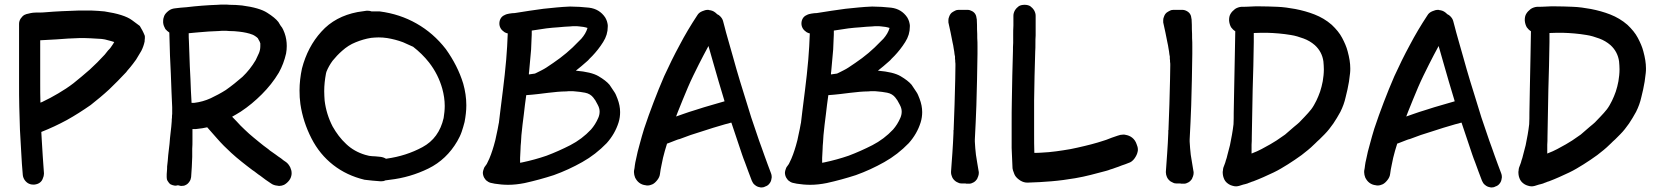

<svg xmlns="http://www.w3.org/2000/svg" viewBox="-20 -783 7355 851"><path d="M89.8 15.6C94.7 22.5 101.6 28.3 108.4 31.2C114.3 34.2 120.1 35.2 127 35.2H131.8C140.6 34.2 148.4 32.2 155.3 27.3C162.1 22.5 167 16.6 169.9 7.8C172.9 1 174.8 -5.9 174.8 -12.7V-15.6C170.9 -65.4 168 -114.3 165 -164.1C164.1 -175.8 164.1 -187.5 163.1 -198.2C203.1 -213.9 240.2 -231.4 276.4 -251C311.5 -270.5 346.7 -293 381.8 -317.4C410.2 -339.8 437.5 -362.3 463.9 -386.7C489.3 -411.1 514.6 -436.5 539.1 -462.9C543 -467.8 546.9 -473.6 551.8 -478.5C556.6 -483.4 560.5 -489.3 564.5 -494.1C567.4 -498 571.3 -502 574.2 -506.8L583 -518.6C590.8 -531.2 598.6 -543.9 606.4 -557.6C613.3 -571.3 618.2 -585 621.1 -599.6C621.1 -602.5 621.1 -607.4 622.1 -613.3V-618.2C622.1 -622.1 622.1 -625 621.1 -626C618.2 -632.8 615.2 -640.6 611.3 -647.5L599.6 -668L565.4 -693.4C542 -710.9 501 -723.6 443.4 -732.4C424.8 -734.4 405.3 -735.4 385.7 -736.3H328.1C303.7 -735.4 278.3 -734.4 253.9 -733.4C229.5 -732.4 204.1 -730.5 179.7 -728.5C170.9 -727.5 162.1 -727.5 153.3 -727.5C144.5 -727.5 134.8 -727.5 126 -726.6C119.1 -725.6 113.3 -724.6 106.4 -722.7C99.6 -721.7 93.8 -719.7 87.9 -716.8C81.1 -712.9 76.2 -707 71.3 -700.2C66.4 -692.4 64.5 -684.6 64.5 -676.8V-413.1C64.5 -378.9 64.5 -344.7 65.4 -310.5L68.4 -208L74.2 -105.5C75.2 -88.9 76.2 -73.2 77.1 -56.6C78.1 -40 80.1 -23.4 81.1 -6.8C82 1 85 8.8 89.8 15.6ZM158.2 -414.1V-604.5C182.6 -605.5 206.1 -607.4 229.5 -608.4C263.7 -611.3 298.8 -613.3 333 -614.3C349.6 -614.3 365.2 -614.3 381.8 -613.3C398.4 -612.3 414.1 -611.3 430.7 -610.4C440.4 -609.4 450.2 -607.4 459 -604.5C467.8 -602.5 477.5 -599.6 486.3 -596.7C485.4 -594.7 484.4 -592.8 483.4 -591.8C482.4 -589.8 481.4 -587.9 480.5 -586.9C470.7 -572.3 465.8 -565.4 464.8 -565.4C463.9 -565.4 457 -557.6 444.3 -541C422.9 -517.6 400.4 -495.1 377.9 -474.6C354.5 -454.1 330.1 -433.6 305.7 -414.1C284.2 -397.5 261.7 -382.8 238.3 -369.1C215.8 -355.5 191.4 -342.8 167 -331.1L159.2 -328.1C158.2 -356.4 158.2 -385.7 158.2 -414.1Z M1004.9 -105.5C1019.5 -91.8 1035.2 -79.1 1050.8 -66.4C1066.4 -53.7 1082 -42 1098.6 -29.3C1104.5 -25.4 1110.4 -21.5 1116.2 -16.6C1122.1 -11.7 1127.9 -7.8 1133.8 -3.9L1157.2 13.7C1165 18.6 1172.9 24.4 1181.6 30.3C1189.5 36.1 1199.2 39.1 1210 40C1212.9 41 1215.8 41 1218.8 41C1225.6 41 1232.4 39.1 1239.3 36.1C1248 31.2 1254.9 25.4 1261.7 16.6C1268.6 7.8 1271.5 -2 1272.5 -11.7V-16.6C1272.5 -24.4 1270.5 -32.2 1266.6 -41C1261.7 -50.8 1255.9 -58.6 1248 -64.5C1240.2 -69.3 1232.4 -75.2 1225.6 -81.1C1217.8 -85.9 1210 -91.8 1202.1 -97.7C1196.3 -101.6 1190.4 -105.5 1185.5 -109.4C1179.7 -113.3 1173.8 -117.2 1168.9 -122.1C1154.3 -132.8 1139.6 -143.6 1126 -155.3C1111.3 -167 1097.7 -178.7 1084 -190.4C1071.3 -202.1 1058.6 -213.9 1045.9 -226.6C1034.2 -239.3 1022.5 -252 1009.8 -264.6L1008.8 -265.6C1021.5 -272.5 1034.2 -280.3 1046.9 -288.1C1081.1 -310.5 1112.3 -336.9 1140.6 -365.2C1168.9 -393.6 1194.3 -424.8 1215.8 -460.9C1230.5 -487.3 1241.2 -515.6 1248 -545.9C1250 -556.6 1251 -568.4 1251 -579.1C1251 -598.6 1248 -618.2 1241.2 -636.7C1237.3 -647.5 1233.4 -655.3 1230.5 -660.2C1226.6 -665 1220.7 -672.9 1213.9 -685.5C1204.1 -698.2 1187.5 -711.9 1164.1 -726.6C1141.6 -741.2 1104.5 -752 1052.7 -758.8C1034.2 -760.7 1016.6 -761.7 998 -761.7C989.3 -762.7 981.4 -762.7 972.7 -762.7C962.9 -762.7 953.1 -762.7 944.3 -761.7C921.9 -760.7 898.4 -759.8 875 -757.8C852.5 -755.9 829.1 -753.9 806.6 -751L781.2 -749C772.5 -748 764.6 -747.1 755.9 -746.1C746.1 -745.1 736.3 -742.2 727.5 -735.4C718.8 -728.5 711.9 -721.7 708 -712.9C705.1 -706.1 703.1 -698.2 703.1 -689.5V-682.6C704.1 -671.9 708 -663.1 712.9 -654.3C717.8 -648.4 723.6 -643.6 730.5 -638.7C731.4 -604.5 732.4 -571.3 733.4 -537.1C736.3 -483.4 738.3 -428.7 740.2 -375L743.2 -307.6V-296.9V-278.3C742.2 -272.5 742.2 -266.6 742.2 -261.7C741.2 -256.8 741.2 -251 741.2 -246.1C740.2 -229.5 738.3 -212.9 736.3 -196.3C734.4 -179.7 732.4 -162.1 731.4 -145.5L725.6 -95.7C724.6 -79.1 722.7 -61.5 720.7 -44.9C720.7 -38.1 720.7 -30.3 719.7 -22.5C718.8 -15.6 718.8 -7.8 718.8 -1V2C718.8 7.8 719.7 13.7 722.7 18.6C726.6 25.4 731.4 31.2 736.3 34.2C742.2 37.1 749 39.1 755.9 40C760.7 40 764.6 39.1 768.6 38.1C772.5 39.1 776.4 40 781.2 41H785.2C792 41 797.9 40 802.7 37.1C809.6 34.2 814.5 29.3 819.3 22.5C824.2 15.6 826.2 8.8 827.1 2C828.1 -12.7 829.1 -28.3 830.1 -43L832 -87.9V-124C833 -135.7 833 -147.5 833 -160.2V-210.9H841.8C846.7 -210.9 850.6 -210.9 855.5 -211.9C870.1 -212.9 883.8 -215.8 898.4 -218.8L942.4 -168.9C961.9 -146.5 982.4 -126 1004.9 -105.5ZM826.2 -379.9C825.2 -416 823.2 -453.1 821.3 -489.3L817.4 -598.6C816.4 -611.3 816.4 -623 816.4 -635.7C830.1 -636.7 843.8 -638.7 858.4 -639.6C888.7 -642.6 919.9 -644.5 950.2 -645.5C958 -646.5 965.8 -646.5 972.7 -646.5C980.5 -646.5 988.3 -646.5 995.1 -645.5C1010.7 -645.5 1026.4 -644.5 1041 -642.6C1051.8 -641.6 1061.5 -639.6 1071.3 -637.7C1081.1 -635.7 1090.8 -632.8 1100.6 -628.9C1104.5 -627 1108.4 -625 1112.3 -622.1C1117.2 -619.1 1120.1 -616.2 1123 -613.3L1126 -607.4C1128.9 -602.5 1129.9 -599.6 1130.9 -598.6C1131.8 -596.7 1132.8 -593.8 1133.8 -590.8V-582V-578.1C1133.8 -567.4 1131.8 -557.6 1127.9 -547.9C1123 -537.1 1118.2 -526.4 1113.3 -516.6C1096.7 -488.3 1077.1 -463.9 1054.7 -442.4C1031.2 -421.9 1006.8 -402.3 980.5 -383.8C959 -370.1 936.5 -358.4 914.1 -347.7C890.6 -336.9 866.2 -330.1 840.8 -327.1H829.1L826.2 -379.9Z M1457 -51.8C1497.1 -20.5 1543 1 1595.7 13.7L1630.9 17.6L1666 20.5H1669.9C1676.8 20.5 1682.6 19.5 1687.5 16.6C1695.3 15.6 1702.1 14.6 1709 13.7C1768.6 6.8 1825.2 -9.8 1878.9 -36.1C1932.6 -62.5 1975.6 -103.5 2006.8 -157.2C2014.6 -170.9 2021.5 -184.6 2026.4 -199.2C2031.2 -212.9 2035.2 -227.5 2039.1 -242.2C2043.9 -267.6 2046.9 -292 2046.9 -316.4C2046.9 -348.6 2042 -380.9 2033.2 -412.1C2016.6 -466.8 1990.2 -517.6 1956.1 -565.4C1918.9 -613.3 1876 -650.4 1826.2 -678.7C1776.4 -707 1722.7 -724.6 1663.1 -732.4H1627C1622.1 -734.4 1616.2 -735.4 1610.4 -735.4H1604.5L1584 -732.4C1577.1 -731.4 1571.3 -730.5 1564.5 -729.5C1499 -716.8 1445.3 -688.5 1404.3 -642.6C1363.3 -597.7 1335 -543 1318.4 -479.5C1311.5 -447.3 1307.6 -414.1 1307.6 -381.8C1307.6 -361.3 1308.6 -341.8 1311.5 -321.3C1319.3 -268.6 1335.9 -217.8 1360.4 -169.9C1384.8 -122.1 1417 -83 1457 -51.8ZM1666 -87.9C1647.5 -89.8 1635.7 -90.8 1628.9 -90.8C1622.1 -90.8 1611.3 -92.8 1598.6 -96.7C1566.4 -106.4 1538.1 -122.1 1514.6 -144.5C1490.2 -167 1470.7 -193.4 1454.1 -222.7C1435.5 -258.8 1423.8 -296.9 1418.9 -336.9C1418 -350.6 1417 -364.3 1417 -378.9C1417 -405.3 1419.9 -430.7 1424.8 -457C1425.8 -460 1425.8 -461.9 1426.8 -464.8C1433.6 -482.4 1443.4 -499 1454.1 -513.7C1466.8 -529.3 1480.5 -543.9 1496.1 -557.6C1514.6 -574.2 1534.2 -586.9 1556.6 -595.7C1578.1 -604.5 1600.6 -611.3 1625 -615.2C1635.7 -616.2 1647.5 -617.2 1658.2 -617.2C1670.9 -617.2 1683.6 -616.2 1696.3 -614.3C1719.7 -610.4 1743.2 -604.5 1766.6 -595.7C1773.4 -592.8 1779.3 -589.8 1786.1 -586.9C1793 -584 1798.8 -581.1 1805.7 -578.1C1806.6 -577.1 1808.6 -577.1 1810.5 -576.2C1836.9 -555.7 1861.3 -532.2 1881.8 -505.9C1909.2 -470.7 1928.7 -431.6 1940.4 -389.6C1947.3 -364.3 1951.2 -338.9 1951.2 -313.5C1951.2 -295.9 1949.2 -278.3 1946.3 -259.8C1932.6 -200.2 1901.4 -157.2 1852.5 -130.9C1803.7 -104.5 1751 -87.9 1695.3 -80.1C1694.3 -80.1 1692.4 -80.1 1691.4 -79.1C1683.6 -84 1674.8 -86.9 1666 -87.9Z M2133.8 15.6C2140.6 21.5 2147.5 25.4 2154.3 27.3L2164.1 29.3C2167 30.3 2169.9 30.3 2172.9 31.2C2192.4 34.2 2211.9 36.1 2232.4 36.1C2256.8 36.1 2281.2 33.2 2305.7 28.3C2349.6 18.6 2392.6 6.8 2434.6 -6.8C2478.5 -22.5 2520.5 -42 2560.5 -64.5C2600.6 -86.9 2636.7 -115.2 2668.9 -148.4C2693.4 -175.8 2710.9 -206.1 2721.7 -240.2C2726.6 -255.9 2728.5 -271.5 2728.5 -286.1C2728.5 -305.7 2724.6 -325.2 2716.8 -345.7C2711.9 -358.4 2708 -368.2 2703.1 -375C2698.2 -381.8 2691.4 -392.6 2681.6 -407.2C2670.9 -419.9 2654.3 -432.6 2632.8 -445.3C2611.3 -458 2578.1 -465.8 2533.2 -469.7H2532.2C2548.8 -482.4 2564.5 -496.1 2580.1 -509.8C2585 -513.7 2588.9 -517.6 2592.8 -522.5L2605.5 -535.2C2622.1 -552.7 2638.7 -573.2 2653.3 -596.7C2667 -618.2 2673.8 -640.6 2673.8 -665V-671.9C2672.9 -677.7 2671.9 -683.6 2669.9 -689.5C2668 -695.3 2665 -701.2 2662.1 -706.1C2645.5 -730.5 2622.1 -745.1 2590.8 -749C2562.5 -752 2535.2 -753.9 2509.8 -753.9H2504.9C2485.4 -752.9 2465.8 -752 2447.3 -750L2388.7 -744.1L2327.1 -735.4L2264.6 -725.6C2259.8 -724.6 2255.9 -724.6 2251 -724.6L2237.3 -722.7C2230.5 -721.7 2222.7 -719.7 2215.8 -715.8C2209 -712.9 2203.1 -708 2199.2 -701.2C2195.3 -694.3 2193.4 -687.5 2193.4 -678.7C2193.4 -670.9 2195.3 -664.1 2199.2 -657.2C2203.1 -650.4 2209 -645.5 2215.8 -640.6C2220.7 -637.7 2225.6 -635.7 2230.5 -634.8C2229.5 -596.7 2226.6 -557.6 2223.6 -518.6C2219.7 -473.6 2214.8 -428.7 2209 -382.8L2197.3 -289.1C2195.3 -272.5 2193.4 -256.8 2191.4 -240.2C2191.4 -239.3 2191.4 -237.3 2190.4 -235.4C2187.5 -218.8 2184.6 -203.1 2180.7 -186.5C2177.7 -169.9 2173.8 -154.3 2168.9 -137.7C2165 -125 2161.1 -111.3 2156.2 -98.6C2151.4 -85.9 2146.5 -73.2 2139.6 -60.5L2136.7 -54.7C2135.7 -53.7 2133.8 -51.8 2132.8 -49.8C2131.8 -48.8 2131.8 -48.8 2131.8 -47.9C2127 -43 2124 -36.1 2122.1 -28.3C2121.1 -24.4 2120.1 -20.5 2120.1 -16.6C2120.1 -12.7 2121.1 -8.8 2122.1 -4.9C2124 2 2127.9 8.8 2133.8 15.6ZM2285.2 -83C2286.1 -95.7 2286.1 -108.4 2287.1 -121.1C2287.1 -131.8 2288.1 -141.6 2289.1 -152.3L2291 -183.6C2293.9 -214.8 2297.9 -246.1 2301.8 -276.4C2304.7 -304.7 2308.6 -333 2312.5 -361.3C2330.1 -362.3 2347.7 -364.3 2365.2 -366.2C2393.6 -370.1 2422.9 -373 2451.2 -376C2463.9 -377 2477.5 -377.9 2490.2 -377.9C2497.1 -378.9 2502.9 -378.9 2509.8 -378.9C2516.6 -378.9 2522.5 -378.9 2529.3 -377.9C2543 -377 2557.6 -375 2573.2 -372.1C2588.9 -369.1 2601.6 -361.3 2610.4 -349.6C2613.3 -344.7 2616.2 -341.8 2618.2 -338.9C2620.1 -335.9 2624 -329.1 2628.9 -319.3C2634.8 -308.6 2637.7 -298.8 2637.7 -288.1C2637.7 -279.3 2635.7 -269.5 2631.8 -260.7C2623 -240.2 2612.3 -223.6 2599.6 -209C2573.2 -180.7 2542 -157.2 2507.8 -139.6C2473.6 -122.1 2438.5 -106.4 2402.3 -92.8C2368.2 -81.1 2333 -71.3 2295.9 -63.5C2292 -62.5 2288.1 -62.5 2285.2 -61.5V-83ZM2325.2 -465.8C2328.1 -498 2331.1 -531.2 2334 -563.5C2335 -578.1 2335 -593.8 2335.9 -609.4C2336.9 -622.1 2336.9 -634.8 2336.9 -647.5C2358.4 -650.4 2379.9 -654.3 2401.4 -657.2C2418.9 -659.2 2436.5 -661.1 2455.1 -662.1C2472.7 -664.1 2490.2 -665 2508.8 -666C2515.6 -667 2521.5 -667 2527.3 -667C2534.2 -667 2540 -667 2546.9 -666C2559.6 -665 2572.3 -663.1 2584 -659.2C2579.1 -641.6 2569.3 -626 2556.6 -611.3L2517.6 -572.3C2500 -555.7 2481.4 -540 2461.9 -525.4C2442.4 -510.7 2421.9 -497.1 2401.4 -483.4L2391.6 -477.5C2388.7 -475.6 2384.8 -473.6 2380.9 -471.7C2376 -468.8 2372.1 -466.8 2367.2 -464.8C2362.3 -461.9 2358.4 -460 2353.5 -458C2352.5 -458 2352.5 -458 2351.6 -457L2324.2 -453.1C2324.2 -458 2324.2 -461.9 2325.2 -465.8Z M3296.9 -22.5 3312.5 18.6C3315.4 25.4 3319.3 32.2 3326.2 37.1C3333 43 3340.8 45.9 3347.7 46.9C3350.6 47.9 3352.5 47.9 3354.5 47.9C3360.4 47.9 3366.2 46.9 3371.1 43.9C3379.9 41 3385.7 37.1 3390.6 30.3C3395.5 24.4 3398.4 17.6 3399.4 8.8C3400.4 5.9 3400.4 3.9 3400.4 1C3400.4 -4.9 3399.4 -9.8 3397.5 -14.6C3392.6 -27.3 3387.7 -41 3382.8 -53.7C3377.9 -67.4 3373 -81.1 3368.2 -93.8L3356.4 -127L3344.7 -159.2L3309.6 -262.7C3298.8 -297.9 3288.1 -333 3277.3 -367.2C3265.6 -403.3 3254.9 -440.4 3244.1 -476.6C3233.4 -513.7 3223.6 -550.8 3212.9 -586.9C3208 -603.5 3203.1 -621.1 3198.2 -638.7C3193.4 -656.2 3189.5 -673.8 3184.6 -690.4C3182.6 -697.3 3178.7 -704.1 3171.9 -710.9C3168 -714.8 3164.1 -717.8 3159.2 -719.7C3156.2 -722.7 3153.3 -724.6 3150.4 -727.5C3141.6 -734.4 3132.8 -737.3 3123 -738.3C3121.1 -739.3 3119.1 -739.3 3117.2 -739.3C3109.4 -739.3 3101.6 -737.3 3092.8 -733.4C3083 -729.5 3075.2 -723.6 3070.3 -714.8C3042 -671.9 3015.6 -627.9 2992.2 -583C2967.8 -538.1 2945.3 -492.2 2923.8 -445.3C2907.2 -407.2 2891.6 -368.2 2877 -330.1C2862.3 -291 2847.7 -252 2835 -212.9C2828.1 -190.4 2821.3 -167 2815.4 -144.5C2808.6 -122.1 2803.7 -99.6 2798.8 -76.2C2796.9 -67.4 2794.9 -59.6 2793.9 -50.8C2793 -42 2792 -34.2 2790 -25.4V-18.6C2790 -11.7 2792 -3.9 2794.9 3.9C2799.8 13.7 2805.7 21.5 2813.5 27.3C2821.3 33.2 2831.1 37.1 2841.8 38.1C2844.7 39.1 2847.7 39.1 2850.6 39.1C2857.4 39.1 2864.3 37.1 2871.1 34.2C2879.9 30.3 2886.7 23.4 2893.6 14.6C2900.4 5.9 2904.3 -2.9 2905.3 -12.7C2906.2 -19.5 2907.2 -25.4 2908.2 -32.2L2912.1 -51.8C2916 -73.2 2920.9 -93.8 2926.8 -114.3L2936.5 -146.5C2938.5 -147.5 2940.4 -147.5 2942.4 -148.4L2977.5 -162.1C2982.4 -164.1 2988.3 -166 2993.2 -167C3008.8 -172.9 3024.4 -178.7 3041 -184.6L3089.8 -200.2C3107.4 -206.1 3125 -211.9 3141.6 -216.8L3194.3 -232.4C3203.1 -234.4 3210.9 -236.3 3219.7 -239.3H3221.7L3269.5 -96.7C3273.4 -85.9 3277.3 -74.2 3282.2 -62.5C3287.1 -49.8 3292 -36.1 3296.9 -22.5ZM2984.4 -287.1C2999 -323.2 3013.7 -360.4 3029.3 -396.5C3043.9 -430.7 3060.5 -463.9 3077.1 -497.1C3090.8 -524.4 3105.5 -551.8 3120.1 -579.1C3127 -553.7 3134.8 -528.3 3141.6 -503.9C3157.2 -449.2 3172.9 -394.5 3189.5 -340.8L3191.4 -334C3174.8 -329.1 3157.2 -324.2 3140.6 -319.3C3113.3 -311.5 3086.9 -303.7 3060.5 -294.9C3043.9 -290 3026.4 -284.2 3009.8 -278.3C2999 -274.4 2987.3 -270.5 2976.6 -266.6C2979.5 -273.4 2981.4 -280.3 2984.4 -287.1Z M3472.7 15.6C3479.5 21.5 3486.3 25.4 3493.2 27.3L3502.9 29.3C3505.9 30.3 3508.8 30.3 3511.7 31.2C3531.2 34.2 3550.8 36.1 3571.3 36.1C3595.7 36.1 3620.1 33.2 3644.5 28.3C3688.5 18.6 3731.4 6.8 3773.4 -6.8C3817.4 -22.5 3859.4 -42 3899.4 -64.5C3939.5 -86.9 3975.6 -115.2 4007.8 -148.4C4032.2 -175.8 4049.8 -206.1 4060.5 -240.2C4065.4 -255.9 4067.4 -271.5 4067.4 -286.1C4067.4 -305.7 4063.5 -325.2 4055.7 -345.7C4050.8 -358.4 4046.9 -368.2 4042 -375C4037.1 -381.8 4030.3 -392.6 4020.5 -407.2C4009.8 -419.9 3993.2 -432.6 3971.7 -445.3C3950.2 -458 3917 -465.8 3872.1 -469.7H3871.1C3887.7 -482.4 3903.3 -496.1 3918.9 -509.8C3923.8 -513.7 3927.7 -517.6 3931.6 -522.5L3944.3 -535.2C3960.9 -552.7 3977.5 -573.2 3992.2 -596.7C4005.9 -618.2 4012.7 -640.6 4012.7 -665V-671.9C4011.7 -677.7 4010.7 -683.6 4008.8 -689.5C4006.8 -695.3 4003.9 -701.2 4001 -706.1C3984.4 -730.5 3960.9 -745.1 3929.7 -749C3901.4 -752 3874 -753.9 3848.6 -753.9H3843.8C3824.2 -752.9 3804.7 -752 3786.1 -750L3727.5 -744.1L3666 -735.4L3603.5 -725.6C3598.6 -724.6 3594.7 -724.6 3589.8 -724.6L3576.2 -722.7C3569.3 -721.7 3561.5 -719.7 3554.7 -715.8C3547.9 -712.9 3542 -708 3538.1 -701.2C3534.2 -694.3 3532.2 -687.5 3532.2 -678.7C3532.2 -670.9 3534.2 -664.1 3538.1 -657.2C3542 -650.4 3547.9 -645.5 3554.7 -640.6C3559.6 -637.7 3564.5 -635.7 3569.3 -634.8C3568.4 -596.7 3565.4 -557.6 3562.5 -518.6C3558.6 -473.6 3553.7 -428.7 3547.9 -382.8L3536.1 -289.1C3534.2 -272.5 3532.2 -256.8 3530.3 -240.2C3530.3 -239.3 3530.3 -237.3 3529.3 -235.4C3526.4 -218.8 3523.4 -203.1 3519.5 -186.5C3516.6 -169.9 3512.7 -154.3 3507.8 -137.7C3503.9 -125 3500 -111.3 3495.1 -98.6C3490.2 -85.9 3485.4 -73.2 3478.5 -60.5L3475.6 -54.7C3474.6 -53.7 3472.7 -51.8 3471.7 -49.8C3470.7 -48.8 3470.7 -48.8 3470.7 -47.9C3465.8 -43 3462.9 -36.1 3460.9 -28.3C3460 -24.4 3459 -20.5 3459 -16.6C3459 -12.7 3460 -8.8 3460.9 -4.9C3462.9 2 3466.8 8.8 3472.7 15.6ZM3624 -83C3625 -95.7 3625 -108.4 3626 -121.1C3626 -131.8 3627 -141.6 3627.9 -152.3L3629.9 -183.6C3632.8 -214.8 3636.7 -246.1 3640.6 -276.4C3643.6 -304.7 3647.5 -333 3651.4 -361.3C3668.9 -362.3 3686.5 -364.3 3704.1 -366.2C3732.4 -370.1 3761.7 -373 3790 -376C3802.7 -377 3816.4 -377.9 3829.1 -377.9C3835.9 -378.9 3841.8 -378.9 3848.6 -378.9C3855.5 -378.9 3861.3 -378.9 3868.2 -377.9C3881.8 -377 3896.5 -375 3912.1 -372.1C3927.7 -369.1 3940.4 -361.3 3949.2 -349.6C3952.1 -344.7 3955.1 -341.8 3957 -338.9C3959 -335.9 3962.9 -329.1 3967.8 -319.3C3973.6 -308.6 3976.6 -298.8 3976.6 -288.1C3976.6 -279.3 3974.6 -269.5 3970.7 -260.7C3961.9 -240.2 3951.2 -223.6 3938.5 -209C3912.1 -180.7 3880.9 -157.2 3846.7 -139.6C3812.5 -122.1 3777.3 -106.4 3741.2 -92.8C3707 -81.1 3671.9 -71.3 3634.8 -63.5C3630.9 -62.5 3627 -62.5 3624 -61.5V-83ZM3664.1 -465.8C3667 -498 3669.9 -531.2 3672.9 -563.5C3673.8 -578.1 3673.8 -593.8 3674.8 -609.4C3675.8 -622.1 3675.8 -634.8 3675.8 -647.5C3697.3 -650.4 3718.8 -654.3 3740.2 -657.2C3757.8 -659.2 3775.4 -661.1 3793.9 -662.1C3811.5 -664.1 3829.1 -665 3847.7 -666C3854.5 -667 3860.4 -667 3866.2 -667C3873 -667 3878.9 -667 3885.7 -666C3898.4 -665 3911.1 -663.1 3922.9 -659.2C3918 -641.6 3908.2 -626 3895.5 -611.3L3856.4 -572.3C3838.9 -555.7 3820.3 -540 3800.8 -525.4C3781.2 -510.7 3760.7 -497.1 3740.2 -483.4L3730.5 -477.5C3727.5 -475.6 3723.6 -473.6 3719.7 -471.7C3714.8 -468.8 3710.9 -466.8 3706.1 -464.8C3701.2 -461.9 3697.3 -460 3692.4 -458C3691.4 -458 3691.4 -458 3690.4 -457L3663.1 -453.1C3663.1 -458 3663.1 -461.9 3664.1 -465.8Z M4216.8 21.5C4219.7 23.4 4223.6 25.4 4226.6 26.4C4231.4 29.3 4237.3 30.3 4243.2 30.3H4259.8C4261.7 31.2 4263.7 31.2 4266.6 31.2H4275.4C4282.2 31.2 4288.1 29.3 4294.9 25.4C4301.8 21.5 4306.6 16.6 4310.5 10.7C4311.5 9.8 4311.5 7.8 4312.5 5.9C4313.5 3.9 4314.5 2 4315.4 -1C4317.4 -5.9 4318.4 -11.7 4318.4 -16.6C4318.4 -19.5 4318.4 -22.5 4317.4 -25.4L4311.5 -60.5C4309.6 -73.2 4307.6 -85 4305.7 -96.7L4302.7 -126L4300.8 -155.3V-165C4303.7 -215.8 4305.7 -266.6 4307.6 -316.4C4308.6 -354.5 4309.6 -391.6 4310.5 -429.7C4311.5 -467.8 4311.5 -505.9 4312.5 -543.9V-578.1C4312.5 -589.8 4312.5 -601.6 4311.5 -613.3C4311.5 -626 4311.5 -639.6 4310.5 -653.3C4310.5 -666 4310.5 -679.7 4309.6 -692.4C4309.6 -695.3 4309.6 -698.2 4308.6 -701.2C4307.6 -708 4306.6 -713.9 4303.7 -718.8C4300.8 -724.6 4295.9 -729.5 4289.1 -733.4C4282.2 -737.3 4275.4 -739.3 4268.6 -739.3H4228.5C4223.6 -739.3 4217.8 -738.3 4212.9 -735.4C4208 -733.4 4204.1 -730.5 4199.2 -727.5C4193.4 -722.7 4189.5 -716.8 4186.5 -708C4184.6 -703.1 4183.6 -699.2 4183.6 -694.3V-690.4V-683.6L4193.4 -638.7L4202.1 -594.7C4204.1 -585.9 4206.1 -577.1 4207 -568.4C4209 -559.6 4210 -550.8 4210.9 -542L4212.9 -532.2V-522.5C4213.9 -517.6 4213.9 -513.7 4213.9 -508.8C4214.8 -503.9 4214.8 -500 4214.8 -495.1V-494.1L4213.9 -432.6C4212.9 -394.5 4211.9 -357.4 4210.9 -320.3L4207 -212.9V-208C4206.1 -207 4206.1 -205.1 4206.1 -203.1V-194.3C4205.1 -164.1 4203.1 -134.8 4201.2 -104.5L4198.2 -63.5L4195.3 -22.5V-18.6C4195.3 -11.7 4197.3 -4.9 4200.2 2C4204.1 10.7 4210 16.6 4216.8 21.5Z M4478.5 -5.9C4483.4 2.9 4492.2 10.7 4502.9 17.6C4512.7 23.4 4522.5 26.4 4533.2 26.4H4535.2C4571.3 25.4 4606.4 23.4 4640.6 20.5C4675.8 17.6 4710.9 12.7 4746.1 6.8C4768.6 2.9 4792 -2 4814.5 -7.8L4881.8 -25.4C4888.7 -27.3 4895.5 -29.3 4902.3 -32.2C4909.2 -34.2 4916 -36.1 4922.9 -39.1C4932.6 -42 4942.4 -45.9 4952.1 -49.8C4961.9 -52.7 4971.7 -56.6 4981.4 -60.5C4992.2 -63.5 5001 -70.3 5008.8 -81.1C5015.6 -90.8 5020.5 -100.6 5022.5 -111.3C5023.4 -114.3 5023.4 -117.2 5023.4 -120.1C5023.4 -127.9 5021.5 -135.7 5017.6 -144.5C5013.7 -156.2 5006.8 -166 4998 -172.9C4989.3 -179.7 4979.5 -183.6 4967.8 -185.5C4964.8 -186.5 4961.9 -186.5 4959 -186.5C4950.2 -186.5 4941.4 -184.6 4933.6 -181.6C4924.8 -178.7 4917 -175.8 4908.2 -172.9L4882.8 -163.1C4877 -161.1 4871.1 -159.2 4864.3 -157.2C4858.4 -155.3 4852.5 -153.3 4845.7 -151.4C4826.2 -145.5 4806.6 -140.6 4786.1 -135.7C4765.6 -130.9 4745.1 -126 4724.6 -122.1C4703.1 -118.2 4681.6 -115.2 4661.1 -112.3C4639.6 -109.4 4618.2 -107.4 4595.7 -106.4C4585.9 -105.5 4576.2 -105.5 4565.4 -105.5H4564.5C4563.5 -133.8 4563.5 -162.1 4563.5 -190.4V-263.7V-337.9C4564.5 -374 4564.5 -410.2 4565.4 -446.3L4568.4 -554.7C4569.3 -566.4 4569.3 -578.1 4569.3 -589.8C4569.3 -602.5 4569.3 -614.3 4570.3 -626V-712.9C4570.3 -720.7 4568.4 -728.5 4563.5 -737.3C4558.6 -745.1 4552.7 -751 4545.9 -755.9C4539.1 -759.8 4530.3 -761.7 4521.5 -761.7C4511.7 -761.7 4502.9 -759.8 4496.1 -755.9C4489.3 -751 4483.4 -745.1 4478.5 -737.3C4473.6 -728.5 4471.7 -720.7 4471.7 -712.9V-669.9C4470.7 -655.3 4470.7 -641.6 4470.7 -627.9V-592.8C4469.7 -580.1 4469.7 -568.4 4469.7 -556.6L4466.8 -448.2L4464.8 -338.9C4463.9 -303.7 4463.9 -268.6 4463.9 -233.4V-127L4467.8 -37.1C4468.8 -30.3 4470.7 -24.4 4473.6 -17.6C4474.6 -13.7 4476.6 -9.8 4478.5 -5.9Z M5168.9 21.5C5171.9 23.4 5175.8 25.4 5178.7 26.4C5183.6 29.3 5189.5 30.3 5195.3 30.3H5211.9C5213.9 31.2 5215.8 31.2 5218.8 31.2H5227.5C5234.4 31.2 5240.2 29.3 5247.1 25.4C5253.9 21.5 5258.8 16.6 5262.7 10.7C5263.7 9.8 5263.7 7.8 5264.6 5.9C5265.6 3.9 5266.6 2 5267.6 -1C5269.5 -5.9 5270.5 -11.7 5270.5 -16.6C5270.5 -19.5 5270.5 -22.5 5269.5 -25.4L5263.7 -60.5C5261.7 -73.2 5259.8 -85 5257.8 -96.7L5254.9 -126L5252.9 -155.3V-165C5255.9 -215.8 5257.8 -266.6 5259.8 -316.4C5260.7 -354.5 5261.7 -391.6 5262.7 -429.7C5263.7 -467.8 5263.7 -505.9 5264.6 -543.9V-578.1C5264.6 -589.8 5264.6 -601.6 5263.7 -613.3C5263.7 -626 5263.7 -639.6 5262.7 -653.3C5262.7 -666 5262.7 -679.7 5261.7 -692.4C5261.7 -695.3 5261.7 -698.2 5260.7 -701.2C5259.8 -708 5258.8 -713.9 5255.9 -718.8C5252.9 -724.6 5248 -729.5 5241.2 -733.4C5234.4 -737.3 5227.5 -739.3 5220.7 -739.3H5180.7C5175.8 -739.3 5169.9 -738.3 5165 -735.4C5160.2 -733.4 5156.2 -730.5 5151.4 -727.5C5145.5 -722.7 5141.6 -716.8 5138.7 -708C5136.7 -703.1 5135.7 -699.2 5135.7 -694.3V-690.4V-683.6L5145.5 -638.7L5154.3 -594.7C5156.2 -585.9 5158.2 -577.1 5159.2 -568.4C5161.1 -559.6 5162.1 -550.8 5163.1 -542L5165 -532.2V-522.5C5166 -517.6 5166 -513.7 5166 -508.8C5167 -503.9 5167 -500 5167 -495.1V-494.1L5166 -432.6C5165 -394.5 5164.1 -357.4 5163.1 -320.3L5159.2 -212.9V-208C5158.2 -207 5158.2 -205.1 5158.2 -203.1V-194.3C5157.2 -164.1 5155.3 -134.8 5153.3 -104.5L5150.4 -63.5L5147.5 -22.5V-18.6C5147.5 -11.7 5149.4 -4.9 5152.3 2C5156.2 10.7 5162.1 16.6 5168.9 21.5Z M5415 24.4C5421.9 31.2 5430.7 37.1 5441.4 40C5447.3 42 5453.1 43 5459 43C5462.9 43 5466.8 42 5471.7 41C5477.5 39.1 5483.4 37.1 5490.2 35.2C5496.1 34.2 5502 32.2 5508.8 30.3C5513.7 28.3 5517.6 26.4 5521.5 25.4C5526.4 23.4 5530.3 21.5 5535.2 20.5C5549.8 14.6 5565.4 8.8 5580.1 2C5594.7 -4.9 5610.4 -11.7 5625 -18.6C5647.5 -29.3 5668 -42 5688.5 -54.7C5709 -67.4 5728.5 -81.1 5749 -95.7C5760.7 -105.5 5770.5 -113.3 5777.3 -118.2C5784.2 -123 5794.9 -133.8 5810.5 -148.4C5815.4 -153.3 5821.3 -159.2 5828.1 -165L5850.6 -187.5C5865.2 -202.1 5877.9 -218.8 5889.6 -235.4C5900.4 -252 5911.1 -268.6 5920.9 -287.1C5931.6 -308.6 5939.5 -330.1 5944.3 -352.5C5950.2 -375 5955.1 -397.5 5959 -420.9C5959 -420.9 5960.9 -433.6 5963.9 -459C5964.8 -465.8 5964.8 -473.6 5964.8 -480.5C5964.8 -502.9 5960.9 -527.3 5953.1 -555.7C5948.2 -575.2 5939.5 -594.7 5928.7 -615.2C5918 -635.7 5902.3 -654.3 5882.8 -672.9C5859.4 -693.4 5834 -708 5806.6 -718.8C5779.3 -729.5 5751 -737.3 5720.7 -743.2C5694.3 -748 5667 -752 5640.6 -752.9C5614.3 -753.9 5587.9 -754.9 5560.5 -754.9C5547.9 -754.9 5534.2 -754.9 5521.5 -753.9C5508.8 -752.9 5495.1 -752.9 5482.4 -752.9C5472.7 -752 5462.9 -749 5454.1 -743.2C5445.3 -736.3 5438.5 -729.5 5433.6 -720.7C5429.7 -713.9 5427.7 -705.1 5427.7 -695.3V-691.4C5428.7 -680.7 5431.6 -670.9 5436.5 -662.1C5441.4 -655.3 5447.3 -649.4 5455.1 -644.5C5454.1 -608.4 5454.1 -573.2 5453.1 -537.1C5452.1 -487.3 5451.2 -438.5 5450.2 -388.7L5448.2 -283.2C5448.2 -266.6 5448.2 -249 5447.3 -232.4C5445.3 -216.8 5443.4 -201.2 5440.4 -185.5C5437.5 -169.9 5434.6 -154.3 5431.6 -139.6L5419.9 -94.7L5417 -83L5413.1 -71.3C5412.1 -66.4 5410.2 -60.5 5408.2 -55.7L5402.3 -40C5401.4 -36.1 5400.4 -32.2 5400.4 -27.3C5399.4 -24.4 5399.4 -20.5 5399.4 -17.6C5399.4 -12.7 5400.4 -6.8 5401.4 -2C5404.3 8.8 5408.2 17.6 5415 24.4ZM5595.7 -637.7C5630.9 -636.7 5666 -633.8 5701.2 -627.9C5720.7 -625 5739.3 -619.1 5757.8 -612.3C5776.4 -605.5 5793 -595.7 5807.6 -583C5829.1 -563.5 5841.8 -539.1 5845.7 -510.7C5846.7 -499 5847.7 -487.3 5847.7 -475.6C5847.7 -458 5845.7 -440.4 5842.8 -422.9C5839.8 -407.2 5835.9 -391.6 5831.1 -377C5826.2 -362.3 5820.3 -349.6 5814.5 -336.9C5807.6 -323.2 5800.8 -310.5 5792 -298.8C5783.2 -288.1 5773.4 -276.4 5762.7 -265.6C5742.2 -243.2 5730.5 -232.4 5729.5 -232.4C5728.5 -232.4 5710.9 -216.8 5675.8 -186.5C5665 -178.7 5652.3 -169.9 5637.7 -160.2C5623 -150.4 5600.6 -137.7 5571.3 -122.1C5558.6 -115.2 5544.9 -109.4 5532.2 -104.5C5531.2 -103.5 5529.3 -103.5 5527.3 -102.5V-141.6C5528.3 -152.3 5528.3 -164.1 5528.3 -175.8L5532.2 -386.7C5533.2 -421.9 5534.2 -457 5535.2 -491.2L5537.1 -596.7V-636.7C5556.6 -637.7 5576.2 -637.7 5595.7 -637.7Z M6533.2 -22.5 6548.8 18.6C6551.8 25.4 6555.7 32.2 6562.5 37.1C6569.3 43 6577.1 45.9 6584 46.9C6586.9 47.9 6588.9 47.9 6590.8 47.9C6596.7 47.9 6602.5 46.9 6607.4 43.9C6616.2 41 6622.1 37.1 6627 30.3C6631.8 24.4 6634.8 17.6 6635.7 8.8C6636.7 5.9 6636.7 3.9 6636.7 1C6636.7 -4.9 6635.7 -9.8 6633.8 -14.6C6628.9 -27.3 6624 -41 6619.1 -53.7C6614.3 -67.4 6609.4 -81.1 6604.5 -93.8L6592.8 -127L6581.1 -159.2L6545.9 -262.7C6535.2 -297.9 6524.4 -333 6513.7 -367.2C6502 -403.3 6491.2 -440.4 6480.5 -476.6C6469.7 -513.7 6460 -550.8 6449.2 -586.9C6444.3 -603.5 6439.5 -621.1 6434.6 -638.7C6429.7 -656.2 6425.8 -673.8 6420.9 -690.4C6418.9 -697.3 6415 -704.1 6408.2 -710.9C6404.3 -714.8 6400.4 -717.8 6395.5 -719.7C6392.6 -722.7 6389.6 -724.6 6386.7 -727.5C6377.9 -734.4 6369.1 -737.3 6359.4 -738.3C6357.4 -739.3 6355.5 -739.3 6353.5 -739.3C6345.7 -739.3 6337.9 -737.3 6329.1 -733.4C6319.3 -729.5 6311.5 -723.6 6306.6 -714.8C6278.3 -671.9 6252 -627.9 6228.5 -583C6204.1 -538.1 6181.6 -492.2 6160.2 -445.3C6143.6 -407.2 6127.9 -368.2 6113.3 -330.1C6098.6 -291 6084 -252 6071.3 -212.9C6064.5 -190.4 6057.6 -167 6051.8 -144.5C6044.9 -122.1 6040 -99.6 6035.2 -76.2C6033.2 -67.4 6031.2 -59.6 6030.3 -50.8C6029.3 -42 6028.3 -34.2 6026.4 -25.4V-18.6C6026.4 -11.7 6028.3 -3.9 6031.2 3.9C6036.1 13.7 6042 21.5 6049.8 27.3C6057.6 33.2 6067.4 37.1 6078.1 38.1C6081.1 39.1 6084 39.1 6086.9 39.1C6093.8 39.1 6100.6 37.1 6107.4 34.2C6116.2 30.3 6123 23.4 6129.9 14.6C6136.7 5.9 6140.6 -2.9 6141.6 -12.7C6142.6 -19.5 6143.6 -25.4 6144.5 -32.2L6148.4 -51.8C6152.3 -73.2 6157.2 -93.8 6163.1 -114.3L6172.9 -146.5C6174.8 -147.5 6176.8 -147.5 6178.7 -148.4L6213.9 -162.1C6218.8 -164.1 6224.6 -166 6229.5 -167C6245.1 -172.9 6260.7 -178.7 6277.3 -184.6L6326.2 -200.2C6343.8 -206.1 6361.3 -211.9 6377.9 -216.8L6430.7 -232.4C6439.5 -234.4 6447.3 -236.3 6456.1 -239.3H6458L6505.9 -96.7C6509.8 -85.9 6513.7 -74.2 6518.6 -62.5C6523.4 -49.8 6528.3 -36.1 6533.2 -22.5ZM6220.7 -287.1C6235.4 -323.2 6250 -360.4 6265.6 -396.5C6280.3 -430.7 6296.9 -463.9 6313.5 -497.1C6327.1 -524.4 6341.8 -551.8 6356.4 -579.1C6363.3 -553.7 6371.1 -528.3 6377.9 -503.9C6393.6 -449.2 6409.2 -394.5 6425.8 -340.8L6427.7 -334C6411.1 -329.1 6393.6 -324.2 6377 -319.3C6349.6 -311.5 6323.2 -303.7 6296.9 -294.9C6280.3 -290 6262.7 -284.2 6246.1 -278.3C6235.4 -274.4 6223.6 -270.5 6212.9 -266.6C6215.8 -273.4 6217.8 -280.3 6220.7 -287.1Z M6725.6 24.4C6732.4 31.2 6741.2 37.1 6752 40C6757.8 42 6763.7 43 6769.5 43C6773.4 43 6777.3 42 6782.2 41C6788.1 39.1 6793.9 37.1 6800.8 35.2C6806.6 34.2 6812.5 32.2 6819.3 30.3C6824.2 28.3 6828.1 26.4 6832 25.4C6836.9 23.4 6840.8 21.5 6845.7 20.5C6860.4 14.6 6876 8.8 6890.6 2C6905.3 -4.9 6920.9 -11.7 6935.5 -18.6C6958 -29.3 6978.5 -42 6999 -54.7C7019.5 -67.4 7039.1 -81.1 7059.6 -95.7C7071.3 -105.5 7081.1 -113.3 7087.9 -118.2C7094.7 -123 7105.5 -133.8 7121.1 -148.4C7126 -153.3 7131.8 -159.2 7138.7 -165L7161.1 -187.5C7175.8 -202.1 7188.5 -218.8 7200.2 -235.4C7210.9 -252 7221.7 -268.6 7231.4 -287.1C7242.2 -308.6 7250 -330.1 7254.9 -352.5C7260.7 -375 7265.6 -397.5 7269.5 -420.9C7269.5 -420.9 7271.5 -433.6 7274.4 -459C7275.4 -465.8 7275.4 -473.6 7275.4 -480.5C7275.4 -502.9 7271.5 -527.3 7263.7 -555.7C7258.8 -575.2 7250 -594.7 7239.3 -615.2C7228.5 -635.7 7212.9 -654.3 7193.4 -672.9C7169.9 -693.4 7144.5 -708 7117.2 -718.8C7089.8 -729.5 7061.5 -737.3 7031.2 -743.2C7004.9 -748 6977.5 -752 6951.2 -752.9C6924.8 -753.9 6898.4 -754.9 6871.1 -754.9C6858.4 -754.9 6844.7 -754.9 6832 -753.9C6819.3 -752.9 6805.7 -752.9 6793 -752.9C6783.2 -752 6773.4 -749 6764.6 -743.2C6755.9 -736.3 6749 -729.5 6744.1 -720.7C6740.2 -713.9 6738.3 -705.1 6738.3 -695.3V-691.4C6739.3 -680.7 6742.2 -670.9 6747.1 -662.1C6752 -655.3 6757.8 -649.4 6765.6 -644.5C6764.6 -608.4 6764.6 -573.2 6763.7 -537.1C6762.7 -487.3 6761.7 -438.5 6760.7 -388.7L6758.8 -283.2C6758.8 -266.6 6758.8 -249 6757.8 -232.4C6755.9 -216.8 6753.9 -201.2 6751 -185.5C6748 -169.9 6745.1 -154.3 6742.2 -139.6L6730.5 -94.7L6727.5 -83L6723.6 -71.3C6722.7 -66.4 6720.7 -60.5 6718.8 -55.7L6712.9 -40C6711.9 -36.1 6710.9 -32.2 6710.9 -27.3C6710 -24.4 6710 -20.5 6710 -17.6C6710 -12.7 6710.9 -6.8 6711.9 -2C6714.8 8.8 6718.8 17.6 6725.6 24.4ZM6906.2 -637.7C6941.4 -636.7 6976.6 -633.8 7011.7 -627.9C7031.2 -625 7049.8 -619.1 7068.4 -612.3C7086.9 -605.5 7103.5 -595.7 7118.2 -583C7139.6 -563.5 7152.3 -539.1 7156.2 -510.7C7157.2 -499 7158.2 -487.3 7158.2 -475.6C7158.2 -458 7156.2 -440.4 7153.3 -422.9C7150.4 -407.2 7146.5 -391.6 7141.6 -377C7136.7 -362.3 7130.9 -349.6 7125 -336.9C7118.2 -323.2 7111.3 -310.5 7102.5 -298.8C7093.8 -288.1 7084 -276.4 7073.2 -265.6C7052.7 -243.2 7041 -232.4 7040 -232.4C7039.1 -232.4 7021.5 -216.8 6986.3 -186.5C6975.6 -178.7 6962.9 -169.9 6948.2 -160.2C6933.6 -150.4 6911.1 -137.7 6881.8 -122.1C6869.1 -115.2 6855.5 -109.4 6842.8 -104.5C6841.8 -103.5 6839.8 -103.5 6837.9 -102.5V-141.6C6838.9 -152.3 6838.9 -164.1 6838.9 -175.8L6842.8 -386.7C6843.8 -421.9 6844.7 -457 6845.7 -491.2L6847.7 -596.7V-636.7C6867.2 -637.7 6886.7 -637.7 6906.2 -637.7Z"/></svg>

Font: Citrustime FakeCyr
Style: Regular
Weight: 400
Version: Version 1.1